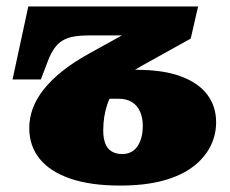

<svg xmlns="http://www.w3.org/2000/svg" viewBox="-20 -563 715 597"><path d="M420 -358Q378 -335 352 -305Q326 -275 313.5 -238Q301 -201 301 -157Q301 -133 307.5 -116.5Q314 -100 327.5 -92Q341 -84 360 -84Q375 -84 387 -90Q399 -96 407 -107.5Q415 -119 419.5 -135Q424 -151 424 -172Q424 -197 415.5 -216Q407 -235 390.5 -245.5Q374 -256 348 -256H215L287 -346H403Q489 -346 544 -325Q599 -304 625.5 -267.5Q652 -231 652 -183Q652 -143 634 -107.5Q616 -72 580 -44.5Q544 -17 487.5 -1.5Q431 14 353 14Q262 14 199 -7.5Q136 -29 103.5 -69Q71 -109 71 -165Q71 -196 82 -226Q93 -256 116 -285Q139 -314 174 -342Q209 -370 258 -397L421 -487L394 -453H258Q231 -453 210.5 -449.5Q190 -446 175.5 -437.5Q161 -429 150 -414Q139 -399 130 -376L107 -316H19L68 -543H596L573 -443Z"/></svg>

Font: Roboto Serif Black
Style: Italic
Weight: 900
Italic angle: -10°
Version: Version 1.008